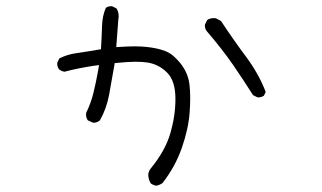

<svg xmlns="http://www.w3.org/2000/svg" viewBox="-20 -522 1040 621"><path d="M812 -207.5Q813.5 -207 816.7 -207Q819.8 -207 824.5 -208.3Q829.1 -209.5 833.5 -212.4L839.4 -224.6Q816.4 -284.2 775.9 -338.4Q735.4 -392.6 694.8 -454.1L678.2 -462.9Q674.8 -463.4 670.9 -463.4Q659.2 -463.4 649.9 -457L643.1 -442.9Q642.6 -441.4 642.6 -440.4Q642.6 -427.7 649.9 -419.9Q700.7 -360.4 733.9 -312Q767.1 -263.7 798.3 -214.4ZM593.3 -157.7Q595.2 -181.6 595.2 -205.3Q595.2 -229 592.8 -248.8Q590.3 -268.6 583 -285.2Q572.3 -310.5 549.8 -332.5Q532.7 -350.1 514.6 -356.9Q488.3 -366.7 454.6 -370.1Q436.5 -372.1 415.3 -372.1Q394 -372.1 356 -369.6L362.8 -460Q363.8 -464.8 363.8 -469.7Q363.8 -483.9 356.9 -494.6L343.3 -501.5Q341.8 -502 340.8 -502Q329.6 -502 322.3 -496.6Q311 -470.7 310.1 -438.7Q309.1 -406.7 306.6 -362.8Q261.7 -355 227.5 -350.1Q197.8 -346.2 171.9 -333L165.5 -319.8Q165 -318.4 165 -317.4Q165 -305.2 171.4 -297.4Q179.2 -291.5 188.5 -290Q231.4 -301.3 282.2 -309.1L300.3 -311.5L297.4 -293.9Q291 -258.3 282.7 -223.6Q274.4 -189 258.8 -157.2Q258.3 -153.8 258.3 -150.9Q258.3 -140.6 264.2 -132.8L279.8 -125.5Q280.8 -125 284.2 -125Q287.6 -125 292.7 -126.7Q297.9 -128.4 303.2 -132.8Q324.7 -170.9 333 -216.1Q341.3 -261.2 351.1 -317.9Q395 -322.3 418 -322.3Q440.9 -322.3 457 -319.8Q493.7 -314 520.5 -287.1Q547.4 -260.3 547.4 -202.1Q547.4 -147.5 531 -91.1Q514.6 -34.7 468.3 22Q460.9 30.8 459.5 42Q459.5 58.1 467.8 71.3Q475.6 77.1 485.4 78.6Q496.1 76.7 505.4 70.3Q546.4 18.1 567.9 -43.2Q589.4 -104.5 593.3 -157.7Z"/></svg>

Font: NaikaiFont
Style: ExtraLight
Weight: 200
Version: Version 1.89